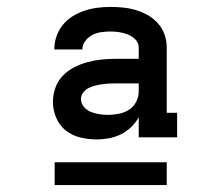

<svg xmlns="http://www.w3.org/2000/svg" viewBox="-20 -720 640 555"><path d="M260 -317Q236 -317 212.5 -322.5Q189 -328 170.5 -342.5Q152 -357 142.5 -379.5Q133 -402 133 -425Q133 -446 140 -466Q147 -486 161.5 -501Q176 -516 194.5 -525.5Q213 -535 233.5 -540.5Q254 -546 274.5 -548Q295 -550 316 -550H381V-582Q381 -595 372 -605Q363 -615 350.5 -620Q338 -625 325 -627Q312 -629 299 -629Q286 -629 272.5 -627Q259 -625 247 -619Q235 -613 226.5 -601.5Q218 -590 218 -577Q218 -577 218 -577Q218 -577 218 -577H137Q137 -577 137 -577.5Q137 -578 137 -578Q137 -597 143.5 -615.5Q150 -634 162 -648.5Q174 -663 190 -673Q206 -683 224 -689Q242 -695 261 -697.5Q280 -700 299 -700Q318 -700 337 -698Q356 -696 374 -690.5Q392 -685 408.5 -675.5Q425 -666 437.5 -651.5Q450 -637 456 -619Q462 -601 462 -582V-394H492V-323H381V-381Q372 -365 359 -352.5Q346 -340 330 -332Q314 -324 296 -320.5Q278 -317 260 -317ZM292 -388Q307 -388 323 -391Q339 -394 352.5 -402.5Q366 -411 373.5 -425.5Q381 -440 381 -455V-479H316Q306 -479 295.5 -478.5Q285 -478 275 -476.5Q265 -475 255 -472.5Q245 -470 236 -465.5Q227 -461 220.5 -452.5Q214 -444 214 -434Q214 -421 222.5 -411Q231 -401 242.5 -396.5Q254 -392 266.5 -390Q279 -388 292 -388ZM138 -185V-251H462V-185Z"/></svg>

Font: Iosevka Slab Medium Extended
Style: Regular
Weight: 500
Width: 7
Monospace: yes
Designer: Belleve Invis
Foundry: Belleve Invis
Version: Version 11.1.1; ttfautohint (v1.8.3)